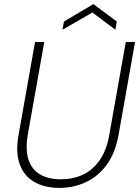

<svg xmlns="http://www.w3.org/2000/svg" viewBox="-20 -905 679 937"><path d="M270 12Q198 12 147.5 -17Q97 -46 76 -104Q55 -162 71 -249L151 -700H196L116 -250Q103 -175 119 -126Q135 -77 176 -53.5Q217 -30 277 -30Q336 -30 384.5 -52.5Q433 -75 467 -124Q501 -173 514 -251L594 -700H639L559 -249Q543 -158 500.5 -100.5Q458 -43 398 -15.5Q338 12 270 12ZM285 -760 292 -800 436 -885 550 -800 543 -760 431 -844Z"/></svg>

Font: DM Sans ExtraLight
Style: Italic
Weight: 250
Italic angle: -10°
Designer: Colophon Foundry, Jonny Pinhorn
Foundry: Colophon Foundry
Version: Version 4.004;gftools[0.9.30]